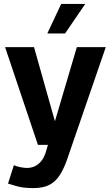

<svg xmlns="http://www.w3.org/2000/svg" viewBox="-20 -741 566 982"><path d="M51 104Q67 111 86.5 114.5Q106 118 118 118Q139 118 157.5 109.5Q176 101 190.5 83.5Q205 66 214 38L373 -500H521L322 78Q306 123 285.5 155Q265 187 233.5 204Q202 221 151 221Q119 221 98.5 218Q78 215 61 210Q44 205 21 198ZM6 -500H154L295 0H174ZM293 -721H416L313 -570H222Z"/></svg>

Font: Moderustic SemiBold
Style: Regular
Weight: 600
Designer: Tural Alisoy
Foundry: TAFT Foundry
Version: Version 2.120